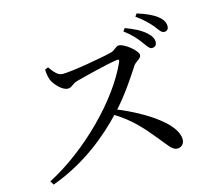

<svg xmlns="http://www.w3.org/2000/svg" viewBox="-115 -963 1231 1113"><g transform="rotate(-15 500.0 -406.0)"><path d="M784 -651C803 -626 814 -606 830 -606C847 -606 859 -617 859 -635C859 -654 850 -673 826 -694C799 -719 758 -740 706 -759L694 -742C738 -709 764 -679 784 -651ZM874 -724C894 -698 905 -678 923 -678C939 -678 949 -688 949 -706C949 -728 939 -747 913 -768C888 -788 847 -807 795 -823L783 -807C830 -773 854 -747 874 -724ZM198 -646C199 -618 204 -596 210 -581C222 -553 264 -505 298 -505C323 -505 329 -525 361 -534C414 -548 550 -583 613 -592C624 -594 630 -591 624 -577C535 -375 296 -134 60 -12L74 11C280 -64 426 -191 518 -288C609 -232 665 -169 726 -94C774 -36 791 -5 822 -5C849 -5 864 -27 864 -49C864 -142 704 -247 542 -314C613 -392 671 -483 705 -535C717 -554 752 -564 752 -586C752 -612 679 -671 646 -671C629 -671 616 -649 594 -643C541 -629 350 -595 291 -595C258 -595 237 -629 218 -654Z"/></g></svg>

Font: Noto Serif JP Medium
Style: Regular
Weight: 500
Designer: Ryoko NISHIZUKA 西塚涼子 (kana & ideographs); Frank Grießhammer (Latin, Greek & Cyrillic); Wenlong ZHANG 张文龙 (bopomofo); San
Foundry: Adobe
Version: Version 2.001;hotconv 1.1.0;makeotfexe 2.6.0